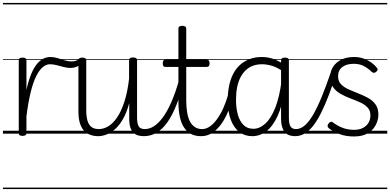

<svg xmlns="http://www.w3.org/2000/svg" viewBox="-20 -905 2642 1300"><path d="M132 15Q119 15 113 10.5Q107 6 107 -4V-496Q107 -506 113 -510.5Q119 -515 132 -515Q146 -515 152.5 -510.5Q159 -506 159 -496V-297Q174 -363 192.5 -406.5Q211 -450 232.5 -474.5Q254 -499 276 -509Q298 -519 320 -519Q331 -519 336 -511.5Q341 -504 340.5 -494.5Q340 -485 334.5 -477.5Q329 -470 318 -470Q293 -470 269.5 -450.5Q246 -431 225 -389Q204 -347 187.5 -279.5Q171 -212 159 -117V-4Q159 6 152.5 10.5Q146 15 132 15ZM0 365H379V375H0ZM0 -20H379V0H0ZM0 -505H379V-500H0ZM0 -885H379V-875H0Z M458 -445Q434 -445 410.5 -451.5Q387 -458 363.5 -464Q340 -470 317 -470Q307 -470 301.5 -477.5Q296 -485 296 -494.5Q296 -504 302 -511.5Q308 -519 320 -519Q346 -519 370 -511.5Q394 -504 417.5 -496.5Q441 -489 465 -489Q478 -489 490 -492.5Q502 -496 514 -503Q523 -508 529.5 -502.5Q536 -497 537.5 -488Q539 -479 531 -472Q512 -457 494 -451Q476 -445 458 -445ZM379 365V375ZM379 -20V0ZM379 -505V-500ZM379 -885V-875Z M644 17Q607 17 576.5 1.5Q546 -14 528.5 -51Q511 -88 511 -150V-496Q511 -506 517.5 -510.5Q524 -515 536 -515Q550 -515 557 -510.5Q564 -506 564 -496V-159Q564 -116 572.5 -87.5Q581 -59 599.5 -45Q618 -31 650 -31Q681 -31 712.5 -49.5Q744 -68 772 -108.5Q800 -149 821.5 -214Q843 -279 854 -372V-497Q854 -507 860.5 -511.5Q867 -516 881 -516Q894 -516 901 -511.5Q908 -507 908 -497V-109Q908 -68 919 -49.5Q930 -31 961 -31Q970 -31 974.5 -23.5Q979 -16 978.5 -7Q978 2 972 9.5Q966 17 955 17Q932 17 914 11.5Q896 6 883 -7Q870 -20 863 -40.5Q856 -61 855 -92V-207Q838 -143 813 -99.5Q788 -56 759 -30.5Q730 -5 700.5 6Q671 17 644 17ZM379 365H1050V375H379ZM379 -20H1050V0H379ZM379 -505H1050V-500H379ZM379 -885H1050V-875H379Z M954 17Q943 17 937.5 9.5Q932 2 932.5 -7Q933 -16 940 -23.5Q947 -31 960 -31Q992 -31 1022.5 -50.5Q1053 -70 1082.5 -110Q1112 -150 1140 -213.5Q1168 -277 1193 -365Q1196 -375 1205 -375.5Q1214 -376 1221 -370.5Q1228 -365 1225 -355Q1202 -264 1174.5 -194.5Q1147 -125 1114 -78Q1081 -31 1041 -7Q1001 17 954 17ZM1049 365V375ZM1049 -20V0ZM1049 -505V-500ZM1049 -885V-875Z M1341 17Q1301 17 1272.5 1.5Q1244 -14 1225 -43.5Q1206 -73 1197 -116.5Q1188 -160 1188 -216V-452H1101Q1090 -452 1086 -458Q1082 -464 1082 -476Q1082 -489 1086 -494.5Q1090 -500 1101 -500H1188V-711Q1188 -721 1194.5 -725.5Q1201 -730 1215 -730Q1227 -730 1234 -725.5Q1241 -721 1241 -711V-500H1380Q1390 -500 1394.5 -494.5Q1399 -489 1399 -476Q1399 -464 1394.5 -458Q1390 -452 1380 -452H1241V-225Q1241 -183 1246.5 -147.5Q1252 -112 1264.5 -86Q1277 -60 1298 -45.5Q1319 -31 1348 -31Q1358 -31 1363 -23.5Q1368 -16 1367.5 -7Q1367 2 1360.5 9.5Q1354 17 1341 17ZM1050 365H1438V375H1050ZM1050 -20H1438V0H1050ZM1050 -505H1438V-500H1050ZM1050 -885H1438V-875H1050Z M1343 17Q1332 17 1326.5 9.5Q1321 2 1321.5 -7Q1322 -16 1329 -23.5Q1336 -31 1349 -31Q1376 -31 1402 -49.5Q1428 -68 1451.5 -101Q1475 -134 1494 -177.5Q1513 -221 1527 -272Q1530 -282 1538 -284Q1546 -286 1553 -281.5Q1560 -277 1558 -266Q1548 -212 1529 -161.5Q1510 -111 1482 -70.5Q1454 -30 1419 -6.5Q1384 17 1343 17ZM1438 365V375ZM1438 -20V0ZM1438 -505V-500ZM1438 -885V-875Z M1688 17Q1637 17 1600 -11.5Q1563 -40 1542.5 -94.5Q1522 -149 1522 -227Q1522 -278 1531 -323Q1540 -368 1558.5 -404Q1577 -440 1605 -465.5Q1633 -491 1670 -505Q1707 -519 1752 -519Q1791 -519 1826 -507.5Q1861 -496 1899 -471V-419Q1858 -449 1821.5 -459.5Q1785 -470 1754 -470Q1721 -470 1693.5 -460Q1666 -450 1644.5 -430Q1623 -410 1608 -381Q1593 -352 1585.5 -314Q1578 -276 1578 -228Q1578 -174 1590 -130Q1602 -86 1628 -59.5Q1654 -33 1696 -33Q1738 -33 1776.5 -68Q1815 -103 1844 -176Q1873 -249 1887 -363L1907 -301Q1892 -189 1859 -118.5Q1826 -48 1782.5 -15.5Q1739 17 1688 17ZM1979 17Q1956 17 1938 10.5Q1920 4 1908 -10.5Q1896 -25 1889.5 -48Q1883 -71 1883 -104V-496Q1883 -506 1889.5 -510.5Q1896 -515 1910 -515Q1923 -515 1929.5 -510.5Q1936 -506 1936 -496V-108Q1936 -68 1946.5 -49.5Q1957 -31 1985 -31Q1995 -31 1999.5 -23.5Q2004 -16 2003.5 -7Q2003 2 1997 9.5Q1991 17 1979 17ZM1438 365H2073V375H1438ZM1438 -20H2073V0H1438ZM1438 -505H2073V-500H1438ZM1438 -885H2073V-875H1438Z M1978 17Q1967 17 1962.5 9.5Q1958 2 1959 -7Q1960 -16 1966.5 -23.5Q1973 -31 1984 -31Q2015 -31 2044 -56Q2073 -81 2101.5 -130.5Q2130 -180 2159.5 -252.5Q2189 -325 2222 -421Q2226 -432 2236 -432.5Q2246 -433 2254 -426Q2262 -419 2258 -409Q2232 -329 2207 -263Q2182 -197 2156 -144.5Q2130 -92 2102.5 -56Q2075 -20 2044 -1.5Q2013 17 1978 17ZM2073 365H2123V375H2073ZM2073 -20H2123V0H2073ZM2073 -505H2123V-500H2073ZM2073 -885H2123V-875H2073Z M2377 19Q2335 19 2301.5 10Q2268 1 2244.5 -12Q2221 -25 2206 -37Q2198 -44 2198 -52.5Q2198 -61 2206 -70Q2213 -79 2220.5 -80.5Q2228 -82 2237 -74Q2263 -54 2298.5 -40Q2334 -26 2378 -26Q2412 -26 2436.5 -38.5Q2461 -51 2474.5 -73Q2488 -95 2488 -124Q2488 -157 2468.5 -177.5Q2449 -198 2418 -212Q2387 -226 2352 -239Q2317 -252 2286 -269.5Q2255 -287 2235.5 -314.5Q2216 -342 2216 -386Q2216 -424 2236 -454Q2256 -484 2292 -501.5Q2328 -519 2377 -519Q2414 -519 2443.5 -508Q2473 -497 2495.5 -480.5Q2518 -464 2531 -447Q2538 -439 2536.5 -432Q2535 -425 2526 -418Q2519 -412 2511.5 -412Q2504 -412 2496 -419Q2468 -446 2440 -459.5Q2412 -473 2375 -473Q2326 -473 2297.5 -451Q2269 -429 2269 -388Q2269 -355 2289 -334.5Q2309 -314 2340 -300Q2371 -286 2406 -272.5Q2441 -259 2472 -242Q2503 -225 2522.5 -198Q2542 -171 2542 -129Q2542 -93 2524 -58.5Q2506 -24 2470 -2.5Q2434 19 2377 19ZM2123 365H2602V375H2123ZM2123 -20H2602V0H2123ZM2123 -505H2602V-500H2123ZM2123 -885H2602V-875H2123Z"/></svg>

Font: Playwrite GB S Guides
Style: Regular
Weight: 400
Designer: Veronika Burian, José Scaglione
Foundry: TypeTogether
Version: Version 1.003